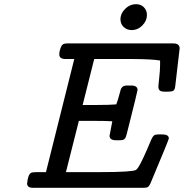

<svg xmlns="http://www.w3.org/2000/svg" viewBox="-20 -900 881 920"><path d="M109.9 -21Q113.8 -63 128.9 -71.8Q133.8 -74.7 153.8 -75.2H200.2L335.9 -617.2H294.9Q264.2 -617.2 264.2 -638.2Q264.2 -658.2 273.9 -678.2Q279.8 -692.4 301.8 -691.9H811Q840.8 -691.9 840.8 -668Q840.8 -668 819.8 -487.8Q817.9 -469.7 810.5 -465.3Q803.2 -460.9 787.1 -460.9H768.1Q751 -460.9 744.9 -467Q738.8 -473.1 738.8 -485.8Q738.8 -492.7 742.9 -527.3Q747.1 -562 747.1 -590.8V-609.9Q710.9 -616.7 616.2 -617.2H432.1L431.2 -616.2L376 -397H445.8Q506.8 -397 537.1 -399.9Q544.9 -419.9 550.5 -441.9Q556.2 -463.9 558.6 -471.4Q561 -479 568.1 -484.6Q575.2 -490.2 588.9 -490.2H608.9Q638.7 -490.2 639.2 -469.2Q639.2 -463.4 589.8 -268.1Q588.9 -265.1 587.4 -258.5Q585.9 -252 585 -250Q584 -248 582.5 -243.4Q581.1 -238.8 579.6 -237.3Q578.1 -235.8 575.7 -233.4Q573.2 -231 570.1 -230Q566.9 -229 562.5 -228.5Q558.1 -228 551.8 -228H536.1Q505.4 -228 504.9 -249Q504.9 -250 518.1 -318.8Q490.2 -320.8 433.1 -320.8H357.9L295.9 -75.2H452.1Q542 -75.2 581.5 -78.1Q621.1 -81.1 628.7 -84.5Q636.2 -87.9 643.1 -99.1Q661.1 -126 706.1 -233.9Q711.9 -246.1 718 -251Q724.1 -255.9 738.8 -255.9H757.8Q788.6 -255.9 789.1 -236.8Q789.1 -231 701.2 -22Q695.3 -8.8 689.2 -4.4Q683.1 0 668.9 0H138.2Q109.9 0 109.9 -21ZM557.1 -808.1Q557.1 -835 579.6 -857.4Q602.1 -879.9 632.3 -879.9Q655.3 -879.9 669.7 -865Q684.1 -850.1 684.1 -828.1Q684.1 -800.3 662.1 -778.1Q640.1 -755.9 610.4 -755.9Q588.4 -755.9 572.8 -770.5Q557.1 -785.2 557.1 -808.1Z"/></svg>

Font: CMU Concrete
Style: BoldItalic
Weight: 700
Italic angle: -14.04°
Version: Version 0.7.0